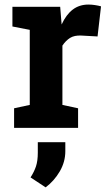

<svg xmlns="http://www.w3.org/2000/svg" viewBox="-20 -558 473 838"><path d="M41.5 0V-85.4L109.9 -100.1V-427.7L34.2 -442.4V-528.3H242.7L248 -462.9L249 -451.2Q268.6 -494.1 297.4 -516.1Q326.2 -538.1 366.2 -538.1Q378.9 -538.1 394 -535.9Q409.2 -533.7 420.9 -530.3L405.8 -398.9L335 -402.8Q304.7 -404.3 285.9 -392.6Q267.1 -380.9 252.4 -358.9V-100.1L320.8 -85.4V0ZM179.2 259.8 113.3 216.3Q128.9 192.4 137 168.2Q145 144 145 108.4V62.5H265.1V102.1Q265.1 148.4 241 189.9Q216.8 231.4 179.2 259.8Z"/></svg>

Font: Robotiche
Style: Bold
Weight: 700
Designer: Google
Version: Version 2.001